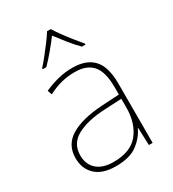

<svg xmlns="http://www.w3.org/2000/svg" viewBox="-186 -866 884 980"><g transform="rotate(-30 255.5 -376.5)"><path d="M264 -537Q346 -537 387 -492.5Q428 -448 428 -350V0H406L402 -103H400Q379 -57 334 -23.5Q289 10 208 10Q129 10 88.5 -28Q48 -66 48 -129Q48 -208 114.5 -247.5Q181 -287 299 -294L402 -300V-343Q402 -433 368 -472.5Q334 -512 264 -512Q224 -512 186.5 -503Q149 -494 106 -472L97 -498Q137 -516 178.5 -526.5Q220 -537 264 -537ZM301 -270Q199 -265 137.5 -232Q76 -199 76 -129Q76 -76 110 -45.5Q144 -15 208 -15Q308 -15 354.5 -72Q401 -129 402 -220V-275ZM268 -763Q280 -743 300 -715.5Q320 -688 342 -660.5Q364 -633 382 -612V-606H361Q333 -634 305.5 -668.5Q278 -703 257 -731Q236 -703 207.5 -668.5Q179 -634 151 -606H130V-612Q149 -633 171 -660.5Q193 -688 213.5 -715.5Q234 -743 246 -763Z"/></g></svg>

Font: Noto Sans Myanmar Thin
Style: Regular
Weight: 100
Designer: Monotype Design Team
Foundry: Monotype Imaging Inc.
Version: Version 2.107; ttfautohint (v1.8.4.7-5d5b)